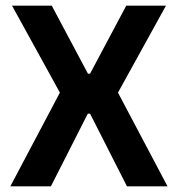

<svg xmlns="http://www.w3.org/2000/svg" viewBox="-20 -659 629 679"><path d="M16.5 0 199.5 -346V-317.5L22.5 -639H163L291 -398.5H298.5L426.5 -639H567L389.5 -317.5V-346L572.5 0H429L298.5 -257H290.5L160 0Z"/></svg>

Font: Anek Bangla SemiBold
Style: Regular
Weight: 600
Designer: Sulekha Rajkumar (Bangla), Yesha Goshar (Latin)
Foundry: Ek Type
Version: Version 1.003